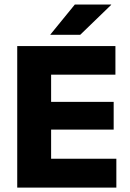

<svg xmlns="http://www.w3.org/2000/svg" viewBox="-20 -847 586 867"><path d="M210.8 0H57.8V-639H210.8ZM505.4 0H103.3V-130.3H505.4ZM493.3 -261.7H147.5V-386.9H493.3ZM501.2 -509.9H103.1V-639H501.2ZM207.6 -691.3 317.9 -826.5H482V-825L342.4 -690H207.6Z"/></svg>

Font: Anek Devanagari Medium
Style: Regular
Weight: 500
Designer: Kailash Malviya (Devanagari) & Yesha Goshar (Latin)
Foundry: Ek Type
Version: Version 1.003